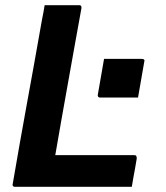

<svg xmlns="http://www.w3.org/2000/svg" viewBox="-20 -720 640 740"><path d="M381 -493Q406 -493 430.5 -493Q455 -493 479.5 -493Q504 -493 527 -493Q533 -493 535.5 -490Q538 -487 536 -482L512 -344Q489 -344 464.5 -344Q440 -344 415.5 -344Q391 -344 366 -344Q361 -344 358.5 -347Q356 -350 357 -355ZM38 0Q35 0 33.5 -0.5Q32 -1 30.5 -2.5Q29 -4 28.5 -6Q28 -8 29 -11Q42 -87 55.5 -163.5Q69 -240 83 -316.5Q97 -393 110.5 -468Q124 -543 137 -617Q139 -631 142 -645Q145 -659 147.5 -673Q150 -687 152 -700Q186 -700 219 -700Q252 -700 285 -700Q289 -700 291 -698.5Q293 -697 293.5 -695Q294 -693 294 -689Q281 -619 268.5 -548Q256 -477 243 -405.5Q230 -334 217.5 -262.5Q205 -191 193 -122H496Q500 -122 502 -121.5Q504 -121 505 -119Q506 -117 506.5 -115Q507 -113 507 -109Q504 -89 500.5 -70.5Q497 -52 494 -35.5Q491 -19 488 0Z"/></svg>

Font: RecMonoLinear Nerd Font Mono
Style: Bold Italic
Weight: 700
Italic angle: -10°
Monospace: yes
Version: Version 1.085; ttfautohint (v1.8.4.7-5d5b);Nerd Fonts 3.2.1